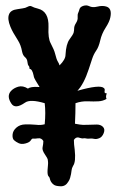

<svg xmlns="http://www.w3.org/2000/svg" viewBox="-20 -707 426 694"><path d="M195.3 -470.7Q216.8 -492.2 216.8 -508.8Q218.8 -547.9 231.4 -564.9Q244.1 -582 246.1 -588.9Q248 -595.7 248 -604.5Q248 -613.3 254.9 -624Q261.7 -634.8 260.7 -644.5Q259.8 -654.3 262.7 -660.6Q265.6 -667 267.6 -674.8Q270.5 -682.6 281.7 -686Q293 -689.5 302.7 -684.6Q314.5 -678.7 332 -683.1Q349.6 -687.5 363.3 -683.6Q385.7 -677.7 378.9 -644.5Q376 -628.9 361.8 -606.9Q347.7 -585 342.3 -561Q336.9 -537.1 327.6 -523.9Q318.4 -510.7 313 -494.1Q307.6 -477.5 300.8 -457Q283.2 -403.3 259.8 -378.9Q341.8 -402.3 355.5 -388.7Q359.4 -385.7 358.4 -379.9Q357.4 -374 358.4 -372.1Q359.4 -370.1 366.2 -369.1Q363.3 -364.3 363.3 -357.9Q363.3 -351.6 365.2 -349.6Q352.5 -341.8 335.9 -340.8Q319.3 -339.8 297.4 -340.8Q275.4 -341.8 252.9 -334Q252.9 -298.8 251 -259.8Q258.8 -258.8 268.1 -256.8Q277.3 -254.9 296.9 -255.9Q316.4 -256.8 330.1 -256.8Q343.8 -256.8 352.1 -248.5Q360.4 -240.2 355 -226.1Q349.6 -211.9 338.9 -207.5Q328.1 -203.1 320.3 -205.1Q312.5 -207 304.7 -206.1Q296.9 -205.1 291.5 -206.5Q286.1 -208 281.7 -207Q277.3 -206.1 272.9 -207.5Q268.6 -209 263.7 -210Q253.9 -211.9 247.1 -201.2Q247.1 -185.5 250 -166Q254.9 -122.1 244.1 -107.4Q239.3 -98.6 238.8 -91.8Q238.3 -85 236.8 -78.1Q235.4 -71.3 233.4 -64Q231.4 -56.6 226.6 -49.8Q216.8 -33.2 199.2 -33.7Q181.6 -34.2 174.8 -39.1Q168 -43.9 164.6 -49.8Q161.1 -55.7 160.2 -61Q159.2 -66.4 156.2 -68.8Q153.3 -71.3 152.3 -77.6Q151.4 -84 151.9 -92.3Q152.3 -100.6 153.3 -109.4Q154.3 -118.2 153.3 -125Q153.3 -131.8 149.4 -137.7Q145.5 -143.6 142.6 -148.4Q131.8 -164.1 133.8 -173.8Q136.7 -187.5 136.7 -197.3Q129.9 -209 117.2 -207Q104.5 -205.1 100.1 -206.1Q95.7 -207 91.3 -199.7Q86.9 -192.4 72.3 -188.5Q57.6 -184.6 47.4 -189.5Q37.1 -194.3 30.8 -200.2Q24.4 -206.1 25.4 -220.2Q26.4 -234.4 39.1 -245.6Q51.8 -256.8 70.8 -257.3Q89.8 -257.8 97.7 -256.8Q105.5 -255.9 112.3 -255.9Q126 -253.9 141.6 -257.8Q143.6 -279.3 143.6 -298.3Q143.6 -317.4 141.6 -334Q88.9 -349.6 70.3 -335.9Q35.2 -311.5 21.5 -332Q2.9 -359.4 19.5 -377.9Q29.3 -388.7 45.9 -393.6Q62.5 -398.4 81.1 -386.7Q90.8 -394.5 119.1 -392.6H123Q115.2 -405.3 108.9 -415.5Q102.5 -425.8 101.6 -433.6Q96.7 -458 86.9 -458Q86.9 -465.8 83.5 -469.2Q80.1 -472.7 79.1 -483.4Q78.1 -494.1 70.3 -500.5Q62.5 -506.8 59.6 -521.5Q55.7 -543.9 44.9 -561Q34.2 -578.1 28.3 -588.4Q22.5 -598.6 17.6 -610.4Q5.9 -638.7 12.7 -655.3Q18.6 -670.9 43 -673.8Q52.7 -675.8 62 -676.8Q71.3 -677.7 80.1 -682.6Q88.9 -687.5 95.2 -683.6Q101.6 -679.7 117.2 -675.8Q157.2 -666 155.3 -609.4Q153.3 -568.4 163.1 -550.8Q175.8 -526.4 178.7 -514.6Q184.6 -491.2 188.5 -485.4Q193.4 -477.5 195.3 -470.7Z"/></svg>

Font: Creepster
Style: Regular
Weight: 400
Designer: Font Diner, Inc
Foundry: Font Diner, Inc
Version: Version 1.002